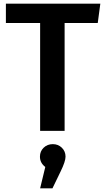

<svg xmlns="http://www.w3.org/2000/svg" viewBox="-20 -711 570 1043"><path d="M525 -691 511 -586H331V0H198V-586H12V-691ZM267 72Q296 72 316 91.5Q336 111 336 140Q336 166 309 221L265 312H198L226 196Q197 174 197 140Q197 111 217 91.5Q237 72 267 72Z"/></svg>

Font: FiraGO Medium
Style: Regular
Weight: 500
Designer: bBox Type
Foundry: bBox Type GmbH
Version: Version 1.001;PS 001.001;hotconv 1.0.88;makeotf.lib2.5.64775